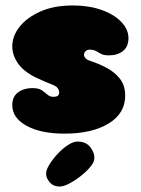

<svg xmlns="http://www.w3.org/2000/svg" viewBox="-20 -490 516 704"><path d="M217 0Q129 0 77 -29Q25 -58 25 -104Q25 -136 46.5 -151.5Q68 -167 98 -167Q122 -167 133.5 -159Q145 -151 154 -143Q163 -135 176 -135Q197 -135 197 -150Q197 -170 173.5 -179Q150 -188 115 -204Q67 -227 46 -257.5Q25 -288 25 -320Q25 -358 52 -392Q79 -426 128.5 -448Q178 -470 247 -470Q305 -470 351 -454Q397 -438 424 -410.5Q451 -383 451 -350Q451 -319 431 -303Q411 -287 379 -287Q361 -287 350.5 -292.5Q340 -298 331.5 -303Q323 -308 308 -308Q300 -308 294 -302.5Q288 -297 288 -289Q288 -283 293 -277Q298 -271 310 -267Q341 -257 370.5 -241.5Q400 -226 419.5 -201.5Q439 -177 439 -139Q439 -74 378 -37Q317 0 217 0ZM198 194Q176 194 162.5 178.5Q149 163 149 147Q149 133 161 113.5Q173 94 191 74.5Q209 55 229 42Q249 29 264 29Q295 29 311 49.5Q327 70 326 90Q326 104 311.5 121.5Q297 139 276 155.5Q255 172 234 183Q213 194 198 194Z"/></svg>

Font: Cherry Bomb One
Style: Regular
Weight: 400
Designer: satsuyako
Foundry: satsuyako
Version: Version 4.100; ttfautohint (v1.8.3)